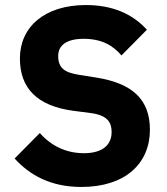

<svg xmlns="http://www.w3.org/2000/svg" viewBox="-20 -730 664 762"><path d="M303 12C477 12 575 -81 575 -215C575 -335 506 -399 363 -422L294 -433C236 -442 211 -460 211 -508C211 -550 244 -576 312 -576C384 -576 429 -549 462 -510L563 -612C506 -675 426 -710 321 -710C157 -710 59 -623 59 -498C59 -381 126 -309 273 -290L342 -281C407 -272 423 -244 423 -206C423 -155 387 -122 313 -122C245 -122 185 -149 138 -202L38 -101C98 -35 181 12 303 12Z"/></svg>

Font: LVC Sans
Style: Bold
Weight: 700
Designer: Mike Abbink, Paul van der Laan, Pieter van Rosmalen
Foundry: Bold Monday
Version: Version 3.0